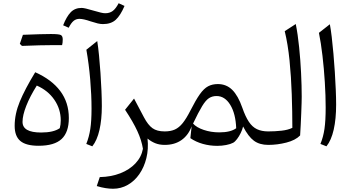

<svg xmlns="http://www.w3.org/2000/svg" viewBox="-20 -892 2160 1182"><path d="M217.3 5.4Q140.6 5.4 105.5 -23.9Q70.3 -53.2 70.3 -117.2Q70.3 -190.4 101.8 -266.6Q133.3 -342.8 196.8 -447.3Q297.9 -402.3 350.8 -331.8Q403.8 -261.2 403.8 -165Q403.8 -78.1 359.4 -36.4Q314.9 5.4 217.3 5.4ZM206.5 -365.2Q164.1 -297.9 141.4 -239.7Q118.7 -181.6 118.7 -141.6Q118.7 -76.2 232.9 -76.2Q310.1 -76.2 348.1 -103Q354 -125 354 -150.9Q354 -220.2 314.7 -277.6Q275.4 -335 206.5 -365.2ZM312 -614.3Q232.4 -614.3 115.2 -609.4L102.1 -622.1Q113.8 -657.2 121.1 -677.7Q241.7 -682.6 292.5 -682.6Q343.3 -682.6 354.7 -676.3Q366.2 -669.9 366.2 -649.2Q366.2 -628.4 362.3 -614.3Z M482.4 -843.3Q500.5 -843.3 555.2 -826.7Q584 -818.4 600.3 -814.5Q616.7 -810.5 627.9 -810.5Q654.8 -810.5 673.6 -824.2Q692.4 -837.9 710.4 -872.1L746.6 -855.5Q721.7 -796.9 692.6 -770.3Q663.6 -743.7 613.8 -743.7Q599.1 -743.7 581.5 -747.8Q564 -752 538.6 -760.3Q493.7 -775.9 469.2 -775.9Q448.2 -775.9 433.1 -763.4Q418 -751 402.8 -721.2L368.7 -736.3Q389.2 -789.1 415 -816.2Q440.9 -843.3 482.4 -843.3ZM578.6 -639.2Q584.5 -602.5 589.6 -551Q594.7 -499.5 598.6 -442.6Q602.5 -385.7 604.7 -332.5Q606.9 -279.3 606.9 -238.8Q606.9 -155.8 592.3 -91.8Q577.6 -27.8 548.3 8.8L511.2 -5.9Q528.3 -48.3 535.9 -97.7Q543.5 -147 543.5 -222.7Q543.5 -307.1 535.4 -402.3Q527.3 -497.6 511.7 -585.9Z M805.2 -285.2 866.2 -169.9Q891.1 -122.6 918.7 -102.8Q946.3 -83 993.7 -83H994.1V0H993.7Q960.9 0 935.3 -10.5Q909.7 -21 888.2 -39.1Q895 25.4 881.1 81.5Q867.2 137.7 837.6 180.2Q808.1 222.7 766.4 246.3Q724.6 270 675.8 270Q654.8 270 629.6 266.1Q604.5 262.2 575.7 253.4L594.2 198.2Q664.6 196.8 721.2 174.6Q777.8 152.3 814.2 113.5Q850.6 74.7 859.9 23.9Q851.6 -28.3 825.7 -84.7Q799.8 -141.1 750 -216.3Z M1321.3 -374.5Q1373.5 -374.5 1409.7 -338.9Q1445.8 -303.2 1471.7 -229Q1490.7 -174.3 1512 -142.3Q1533.2 -110.4 1562 -96.7Q1590.8 -83 1631.3 -83H1631.8V0H1631.3Q1578.1 0 1543.2 -25.6Q1508.3 -51.3 1476.6 -113.3Q1472.2 -94.2 1461.9 -73.2Q1451.7 -52.2 1439.2 -35.9Q1426.8 -19.5 1415.5 -13.2Q1398.9 -4.4 1372.3 0.7Q1345.7 5.9 1317.4 5.9Q1271.5 5.9 1228.8 -6.1Q1186 -18.1 1151.9 -41.5L1159.7 -114.3Q1140.1 -60.1 1097.7 -30Q1055.2 0 994.1 0Q978.5 0 978.5 -31.7V-51.3Q978.5 -83 994.1 -83Q1030.8 -83 1056.6 -94.7Q1082.5 -106.4 1105 -134.5Q1127.4 -162.6 1151.9 -210.9Q1185.1 -276.4 1210.2 -311.8Q1235.4 -347.2 1261.2 -360.8Q1287.1 -374.5 1321.3 -374.5ZM1313 -300.8Q1286.6 -300.8 1266.6 -287.8Q1246.6 -274.9 1224.4 -238.5Q1202.1 -202.1 1168.5 -131.3Q1189.5 -107.4 1234.1 -92.3Q1278.8 -77.1 1330.1 -77.1Q1399.4 -77.1 1434.1 -102.5Q1430.7 -192.4 1397.5 -246.6Q1364.3 -300.8 1313 -300.8Z M1800.8 -744.1Q1813.5 -681.2 1821.5 -602.1Q1829.6 -522.9 1833.5 -443.1Q1837.4 -363.3 1837.4 -296.9Q1837.4 -285.6 1836.7 -257.8Q1835.9 -230 1834.5 -194.3Q1833 -158.7 1831.3 -122.3Q1829.6 -85.9 1827.6 -58.1Q1798.3 -28.3 1742.9 -14.2Q1687.5 0 1631.8 0Q1616.2 0 1616.2 -31.7V-51.3Q1616.2 -83 1631.8 -83Q1672.9 -83 1712.9 -87.4Q1752.9 -91.8 1779.8 -105Q1779.8 -204.6 1776.1 -311.8Q1772.5 -418.9 1762.5 -519.5Q1752.4 -620.1 1732.9 -700.2Z M2010.7 -742.7Q2016.6 -711.9 2022.2 -664.8Q2027.8 -617.7 2032.7 -561.8Q2037.6 -505.9 2041.3 -448.5Q2044.9 -391.1 2047.1 -339.1Q2049.3 -287.1 2049.3 -248Q2049.3 -159.7 2034.4 -94Q2019.5 -28.3 1989.7 8.8L1952.6 -5.9Q1970.2 -48.3 1977.5 -98.6Q1984.9 -148.9 1984.9 -230Q1984.9 -302.7 1979.7 -385.7Q1974.6 -468.8 1965.3 -548.3Q1956.1 -627.9 1943.4 -689.9Z"/></svg>

Font: Pinar Regular
Style: Regular
Weight: 400
Designer: Amin Abedi
Version: Version 3.000